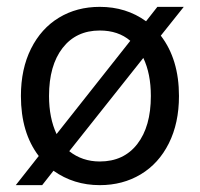

<svg xmlns="http://www.w3.org/2000/svg" viewBox="-20 -530 583 560"><path d="M516 -510 449 -426Q502 -357 502 -250Q502 -171 472.5 -112Q443 -53 390.5 -21.5Q338 10 271 10Q195 10 136 -32L103 10H26L93 -75Q41 -143 41 -250Q41 -329 70.5 -388Q100 -447 152 -478.5Q204 -510 271 -510Q348 -510 406 -468L439 -510ZM145 -139 360 -411Q325 -441 271 -441Q202 -441 162.5 -390Q123 -339 123 -250Q123 -186 145 -139ZM398 -361 182 -89Q220 -59 271 -59Q341 -59 380.5 -110Q420 -161 420 -250Q420 -315 398 -361Z"/></svg>

Font: CBA Beacon Sans
Style: Regular
Weight: 400
Designer: Wei Huang
Foundry: Wei Huang
Version: Version 1.002